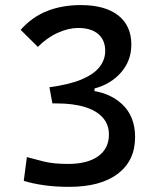

<svg xmlns="http://www.w3.org/2000/svg" viewBox="-20 -723 626 753"><path d="M251 9.8Q197.3 9.8 152.6 3.4Q107.9 -2.9 73.2 -13.7L85.4 -106.9Q115.2 -98.6 152.6 -89.4Q189.9 -80.1 247.1 -80.1Q323.2 -80.1 365.2 -110.4Q407.2 -140.6 407.2 -195.3Q407.2 -234.4 383.1 -261.7Q358.9 -289.1 313 -303.2Q267.1 -317.4 201.2 -317.4H185.5L173.8 -380.9L323.2 -369.1Q406.2 -362.8 458 -315.2Q509.8 -267.6 509.8 -185.5Q509.8 -92.8 442.1 -41.5Q374.5 9.8 251 9.8ZM185.5 -317.4 173.8 -380.9Q251 -391.1 299.1 -411.1Q347.2 -431.2 369.9 -459.7Q392.6 -488.3 392.6 -523.4Q392.6 -565.9 365 -589.6Q337.4 -613.3 286.1 -613.3Q249 -613.3 207.3 -594.7Q165.5 -576.2 128.4 -539.1L61 -606Q106 -656.7 165 -679.9Q224.1 -703.1 296.9 -703.1Q391.6 -703.1 443.4 -662.8Q495.1 -622.6 495.1 -547.9Q495.1 -485.4 455.1 -439.2Q415 -393.1 350.6 -376V-317.4Z"/></svg>

Font: Cascadia Mono
Style: Regular
Weight: 400
Monospace: yes
Designer: Aaron Bell
Foundry: Saja Typeworks
Version: Version 2404.023